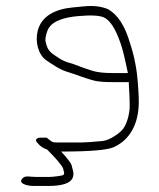

<svg xmlns="http://www.w3.org/2000/svg" viewBox="-20 -502 527 636"><path d="M403.7 -260C393.3 -306.8 387.1 -346.3 365.9 -392.4C353.6 -419.2 340.1 -436.3 325.5 -443.6C310.8 -451 281.6 -452.6 237.9 -448.6C193.9 -444.6 149 -432.7 137.1 -400.1C131.8 -385.7 129.7 -374.3 130.7 -366C138 -329.6 149.7 -327.3 175.1 -309.5C186 -301.9 200.9 -295.7 219.7 -291C249.6 -279.5 272.4 -271.5 288.1 -266.9C303.9 -262.3 325.4 -260 352.7 -260ZM169.7 -30H248.7C262.2 -30 286.1 -31.7 320.2 -35C343.5 -37.3 376.9 -61.1 387.3 -74.5C399.3 -90 409.7 -121.9 409.7 -152.8C409.7 -171.6 408.7 -195 406.7 -223V-230H352.7C327.1 -230 307.8 -231.4 294.9 -234.3C268 -240.2 227.8 -256.8 201.4 -264.5C177.3 -271.6 150.2 -291 133.7 -302C107.4 -319.6 95.7 -362.5 104.6 -398.8C116.8 -448.7 162.6 -472.1 222.2 -477.5C233.2 -478.5 245.4 -479.7 258.7 -481C288.8 -484 314.8 -481 336.7 -472C369.1 -454.9 393.8 -417.2 410.7 -359C424.8 -316.7 433.5 -272.2 436.7 -225.5L438.7 -196.5C439.4 -186.8 439.7 -176.2 439.7 -164.5C439.7 -90.2 409.1 -38.1 356.7 -14.5C335.2 -4.8 277.2 0 182.7 0C204.5 24.2 216 39.3 217.1 45.2C219.4 57.3 227.3 72.6 220.7 87C213.5 105 186.3 114 139 114H91.3C66.3 114 35.3 103.9 57.7 86C65.6 79.7 82.5 84 96.7 84H145.7C151.7 84 160.4 83.2 171.7 81.5C194.6 78.1 195.6 79 188.7 55C182.7 43 165.1 22.3 135.7 -7C124.1 -9.9 113.1 -17.6 102.7 -30C96.1 -38 98.7 -43.3 110.7 -46H134.7C153 -31.4 152.1 -30 169.7 -30Z"/></svg>

Font: MewTooHand
Style: Reversed
Weight: 400
Designer: Mew Too, Robert Jablonski
Version: Version 0.77